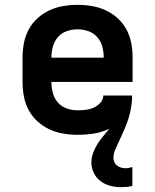

<svg xmlns="http://www.w3.org/2000/svg" viewBox="-20 -548 640 792"><path d="M479 224Q457 224 435 218.5Q413 213 395 199.5Q377 186 367 165.5Q357 145 357 123Q357 103 364 83.5Q371 64 381.5 47Q392 30 405 14.5Q418 -1 431 -17Q400 -2 367 3Q334 8 300 8Q270 8 240.5 3Q211 -2 184 -14.5Q157 -27 134.5 -47.5Q112 -68 98 -94.5Q84 -121 78.5 -150.5Q73 -180 73 -210V-310Q73 -340 78.5 -369.5Q84 -399 98 -425.5Q112 -452 134.5 -472.5Q157 -493 184 -505.5Q211 -518 240.5 -523Q270 -528 300 -528Q330 -528 359.5 -523Q389 -518 416 -505.5Q443 -493 465.5 -472.5Q488 -452 502 -425.5Q516 -399 521.5 -369.5Q527 -340 527 -310V-210H192Q192 -187 198 -164.5Q204 -142 219 -125Q234 -108 255.5 -100.5Q277 -93 300 -93Q317 -93 334 -95Q351 -97 366.5 -104Q382 -111 394 -124Q406 -137 406 -154H525Q525 -137 523 -120.5Q521 -104 517.5 -87.5Q514 -71 508.5 -54.5Q503 -38 496.5 -22.5Q490 -7 483 8.5Q476 24 469 39Q462 54 455 70Q448 86 448 103Q448 112 452 121Q456 130 463.5 135.5Q471 141 480 143.5Q489 146 498 146Q505 146 512 144.5Q519 143 526 141V219Q514 222 502.5 223Q491 224 479 224ZM192 -310H408Q408 -333 402 -355.5Q396 -378 381 -395Q366 -412 344.5 -419.5Q323 -427 300 -427Q277 -427 255.5 -419.5Q234 -412 219 -395Q204 -378 198 -355.5Q192 -333 192 -310Z"/></svg>

Font: R Plex Mono
Style: Bold
Weight: 700
Monospace: yes
Designer: Belleve Invis
Foundry: Belleve Invis
Version: Version 31.8.0